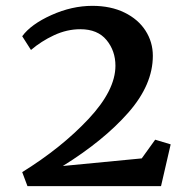

<svg xmlns="http://www.w3.org/2000/svg" viewBox="-20 -637 643 657"><path d="M375 -412Q375 -463 344.5 -500Q314 -537 255 -537Q209 -537 165 -516.5Q121 -496 86 -466L56 -513Q86 -554 156 -585.5Q226 -617 296 -617Q359 -617 406 -594Q453 -571 478 -532Q503 -493 503 -446Q503 -347 419 -251.5Q335 -156 195 -69L465 -95L511 -159L564 -143L531 0H74L56 -48Q190 -131 282.5 -229.5Q375 -328 375 -412Z"/></svg>

Font: Martel
Style: Bold
Weight: 700
Designer: Dan Reynolds
Foundry: Dan Reynolds
Version: Version 1.001; ttfautohint (v1.1) -l 5 -r 5 -G 72 -x 0 -D la